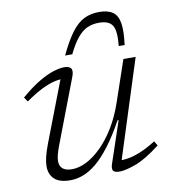

<svg xmlns="http://www.w3.org/2000/svg" viewBox="-82 -791 776 872"><g transform="rotate(-10 306.0 -355.0)"><path d="M371.5 -31 435.5 -221H430.5Q393.5 -154 359.2 -109Q325 -64 293.2 -38Q261.5 -12 231.8 -1Q202 10 173 10Q123 10 99.8 -11.8Q76.5 -33.5 76.5 -70.5Q76.5 -89.5 82.2 -113.5Q88 -137.5 101 -172L215 -469L227 -449.5Q206.5 -451 180 -445Q153.5 -439 120 -422.5Q86.5 -406 44 -376L30 -396.5Q78.5 -438 117 -460.5Q155.5 -483 184.8 -491.8Q214 -500.5 233 -500.5Q257 -500.5 264.8 -488.8Q272.5 -477 262 -450L148 -151Q140.5 -131 136.2 -114.2Q132 -97.5 132 -84.5Q132 -61.5 146.5 -49.8Q161 -38 189 -38Q221 -38 255.8 -55.5Q290.5 -73 325 -107Q359.5 -141 389.5 -190.2Q419.5 -239.5 441 -303L505 -490.5H561.5L411 -19.5L397.5 -40Q418 -38 444 -41.8Q470 -45.5 503.2 -58.8Q536.5 -72 577.5 -98L590 -77Q522 -24.5 474.2 -7.2Q426.5 10 400 10Q377 10 370.5 0.5Q364 -9 371.5 -31ZM424 -672Q394 -672 370.2 -661.5Q346.5 -651 324.8 -625Q303 -599 280 -552H247Q278 -617.5 305.8 -654Q333.5 -690.5 363.8 -705.2Q394 -720 432.5 -720Q473.5 -720 495.8 -704.2Q518 -688.5 524 -652Q530 -615.5 521.5 -552H494.5Q501.5 -622 485.5 -647Q469.5 -672 424 -672Z"/></g></svg>

Font: Newsreader 9pt Light
Style: Italic
Weight: 300
Italic angle: -17°
Designer: Hugues Gentile
Foundry: Production Type
Version: Version 1.003